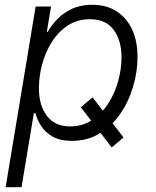

<svg xmlns="http://www.w3.org/2000/svg" viewBox="-20 -573 649 797"><path d="M364.3 -168.9 492.7 -2.4 443.8 39.1 315.4 -127.9ZM3.4 204.1 127.9 -545.9H191.9L174.3 -440.9H178.2Q192.9 -467.3 217.5 -493.2Q242.2 -519 278.3 -536.1Q314.5 -553.2 363.3 -553.2Q421.4 -553.2 463.4 -526.4Q505.4 -499.5 528.1 -451.2Q550.8 -402.8 550.8 -336.4Q550.8 -273.9 532.2 -212.2Q513.7 -150.4 478.8 -99.9Q443.8 -49.3 393.3 -18.8Q342.8 11.7 278.8 11.7Q228.5 11.7 197.5 -6.6Q166.5 -24.9 149.9 -51.5Q133.3 -78.1 127 -103.5H120.6L69.3 204.1ZM271 -48.3Q322.3 -48.3 361.8 -74.2Q401.4 -100.1 428.7 -142.3Q456.1 -184.6 470.2 -235.1Q484.4 -285.6 484.4 -335Q484.4 -404.8 451.9 -449Q419.4 -493.2 353.5 -493.2Q301.8 -493.2 262.5 -467.8Q223.1 -442.4 196.3 -400.6Q169.4 -358.9 155.5 -308.1Q141.6 -257.3 141.6 -207Q141.6 -135.7 174.6 -92Q207.5 -48.3 271 -48.3Z"/></svg>

Font: Inter Light
Style: Italic
Weight: 300
Italic angle: -9.3988°
Designer: Rasmus Andersson
Foundry: rsms
Version: Version 4.001;git-66647c0bb